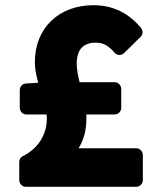

<svg xmlns="http://www.w3.org/2000/svg" viewBox="-20 -693 622 738"><path d="M282 -123C301 -154 312 -191 312 -236V-253H421C432 -253 446 -263 446 -278V-352C446 -363 436 -377 421 -377H286C280 -402 275 -425 275 -448C275 -504 301 -529 349 -529C378 -529 397 -517 420 -491C431 -478 448 -480 457 -489L521 -552C530 -561 530 -576 522 -586C478 -638 420 -673 339 -673C209 -673 114 -588 114 -454C114 -427 120 -401 127 -375L79 -372C66 -371 56 -360 56 -347V-278C56 -267 66 -253 81 -253H159C159 -248 160 -242 160 -237C160 -174 125 -121 68 -93C60 -89 54 -81 54 -71V0C54 11 64 25 79 25H504C515 25 529 15 529 0V-98C529 -109 519 -123 504 -123Z"/></svg>

Font: Falling Sky
Style: Blk
Weight: 900
Designer: Paul D. Hunt
Foundry: Adobe Systems Incorporated
Version: Version 1.02